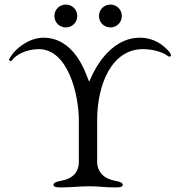

<svg xmlns="http://www.w3.org/2000/svg" viewBox="-20 -815 779 840"><path d="M268 -695C296 -695 318 -717 318 -745C318 -773 296 -795 268 -795C240 -795 218 -773 218 -745C218 -717 240 -695 268 -695ZM463 -695C491 -695 513 -717 513 -745C513 -773 491 -795 463 -795C435 -795 413 -773 413 -745C413 -717 435 -695 463 -695ZM243 5C297 5 321 0 371 0C417 0 434 5 488 5C505 5 517 2 517 -6C517 -15 507 -20 484 -24C434 -33 405 -63 405 -108V-288C405 -450 471 -600 605 -600C646 -600 688 -589 713 -571C716 -569 719 -567 721 -567C725 -567 728 -570 728 -573C728 -577 723 -586 719 -590C694 -619 653 -650 592 -650C458 -650 389 -502 376 -470C374 -466 373 -460 370 -460C368 -460 367 -465 365 -470C352 -502 304 -650 170 -650C107 -650 51 -603 32 -575C24 -563 20 -558 20 -553C20 -551 23 -548 26 -548C29 -548 31 -550 33 -552C52 -577 97 -600 150 -600C276 -600 325 -405 325 -287V-108C325 -60 297 -33 247 -24C224 -20 214 -15 214 -6C214 2 226 5 243 5Z"/></svg>

Font: EB Garamond
Style: Regular
Weight: 400
Designer: Georg Duffner and Octavio Pardo
Foundry: Georg Duffner
Version: Version 1.000;PS 001.000;hotconv 1.0.88;makeotf.lib2.5.64775